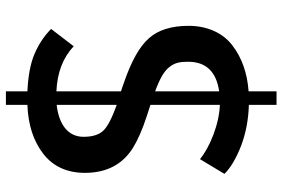

<svg xmlns="http://www.w3.org/2000/svg" viewBox="-170 -664 938 637"><g transform="rotate(-90 298.5 -346.0)"><path d="M268.6 -427.2C224.6 -442.9 195.8 -458 182.6 -472.2C169.4 -486.3 162.6 -508.3 162.6 -537.1C162.6 -589.4 204.1 -619.1 268.6 -626.5ZM313.5 -794.9H268.6V-723.6C201.7 -721.2 147.5 -703.1 105.5 -670.4C64 -637.7 43 -591.8 43 -532.7C43 -458.5 72.8 -407.2 125 -374C150.9 -357.9 186 -342.3 229.5 -328.1L268.6 -315.4V-85C237.3 -86.4 204.6 -93.3 169.9 -106.4C135.3 -119.6 108.4 -134.8 88.4 -150.9L39.6 -69.8C60.5 -48.8 92.3 -30.3 133.8 -14.2C175.8 1.5 220.7 9.8 268.6 11.2V103H313.5V10.3C374 5.9 425.3 -12.2 465.8 -43.5C506.8 -74.7 530.8 -126 530.8 -189C530.8 -245.6 517.1 -289.6 489.7 -320.3C462.4 -351.6 412.6 -379.4 340.8 -403.8C336.9 -405.3 320.8 -411.1 313.5 -413.1V-627.4C376 -624.5 425.8 -605.5 462.9 -569.8L520.5 -645C496.1 -668.9 468.3 -687 437 -700.2C406.2 -713.4 364.7 -721.2 313.5 -723.6ZM313.5 -299.8C356 -284.2 380.9 -270 394.5 -252C408.2 -234.4 411.6 -218.3 411.6 -190.4C411.6 -131.3 378.9 -96.7 313.5 -87.4Z"/></g></svg>

Font: Ride SemiBold
Style: Regular
Weight: 600
Version: Version 3.000